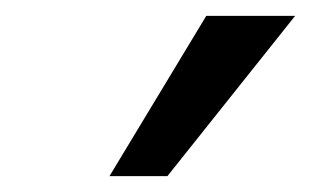

<svg xmlns="http://www.w3.org/2000/svg" viewBox="-20 -729 392 242"><path d="M118 -507 240 -709H352L191 -507Z"/></svg>

Font: Ysabeau Infant SemiBold
Style: Italic
Weight: 600
Italic angle: -12°
Designer: Christian Thalmann (Catharsis Fonts)
Version: Version 2.002; featfreeze: ss01,ss02,lnum